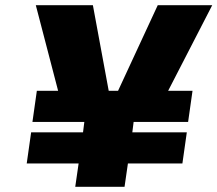

<svg xmlns="http://www.w3.org/2000/svg" viewBox="-20 -720 838 740"><path d="M722 -370 705 -250H495L490 -210H700L683 -90H473L460 0H270L283 -90H83L100 -210H300L305 -250H105L122 -370H204L118 -700H338L399 -370H435L588 -700H798L628 -370Z"/></svg>

Font: Fivo Sans Modern Heavy
Style: Regular
Weight: 900
Designer: Alexander Slobzheninov
Foundry: Alexander Slobzheninov
Version: 1.0